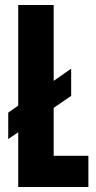

<svg xmlns="http://www.w3.org/2000/svg" viewBox="-20 -749 384 769"><path d="M53 0V-729H195V-102L173 -125H334V0ZM13 -192V-298L265 -474V-365Z"/></svg>

Font: Mona Sans Condensed
Style: Bold
Weight: 700
Width: 3
Designer: Deni Anggara
Foundry: GitHub
Version: Version 2.000